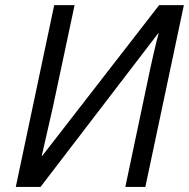

<svg xmlns="http://www.w3.org/2000/svg" viewBox="-20 -734 742 754"><path d="M192.9 -713.9H272.9L188 -314.9L144 -122.1H146L605 -713.9H702.1L550.8 0H472.2L557.1 -402.8Q586.4 -543.9 603 -603H601.1L139.2 0H42Z"/></svg>

Font: OpenSans-Italic
Style: Italic
Weight: 400
Italic angle: -12°
Foundry: Ascender Corporation
Version: Version 1.10